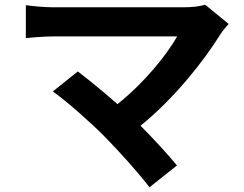

<svg xmlns="http://www.w3.org/2000/svg" viewBox="-20 -732 1040 817"><path d="M953 -630 853 -712C832 -705 798 -701 760 -701H205C171 -701 116 -706 90 -710V-570C111 -572 165 -577 205 -577H734C687 -495 593 -379 480 -289C417 -344 351 -398 311 -428L205 -343C265 -300 367 -210 425 -151C490 -85 574 9 616 65L733 -28C694 -75 635 -140 578 -197C719 -311 847 -471 919 -588C927 -601 939 -614 953 -630Z"/></svg>

Font: Noto Sans HK
Style: Bold
Weight: 700
Designer: Ryoko NISHIZUKA 西塚涼子 (kana, bopomofo & ideographs); Paul D. Hunt (Latin, Greek & Cyrillic); Sandoll Communications 산돌커뮤니
Foundry: Adobe
Version: Version 2.002;hotconv 1.0.116;makeotfexe 2.5.65601